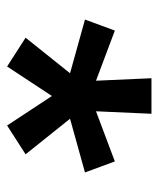

<svg xmlns="http://www.w3.org/2000/svg" viewBox="27 -883 446 540"><g transform="rotate(90 250.0 -613.0)"><path d="M167 -410 86 -462 186 -587 35 -629 66 -713 207 -660 200 -816H300L293 -660L434 -713L465 -629L314 -587L414 -462L333 -410L250 -536Z"/></g></svg>

Font: Iosevka Term Curly Semibold
Style: Regular
Weight: 600
Designer: Belleve Invis
Foundry: Belleve Invis
Version: Version 32.3.0